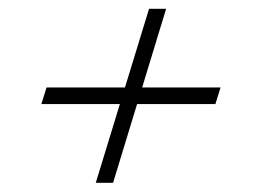

<svg xmlns="http://www.w3.org/2000/svg" viewBox="-20 -452 582 427"><path d="M193 -45.5 311.5 -432.5H349.5L231.5 -45.5ZM83.5 -257.5H470.5L459 -220.5H72Z"/></svg>

Font: Newsreader 48pt
Style: Italic
Weight: 400
Italic angle: -17°
Version: Version 1.003